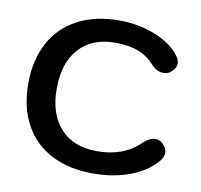

<svg xmlns="http://www.w3.org/2000/svg" viewBox="-80 -795 933 890"><g transform="rotate(10 386.5 -350.0)"><path d="M46 -349Q46 -460 90 -541.5Q134 -623 216.5 -666.5Q299 -710 411 -710Q504 -710 583 -678Q662 -646 700 -593Q712 -577 712 -560Q712 -535 685 -515Q673 -506 655 -506Q640 -506 625 -512.5Q610 -519 600 -531Q566 -570 521 -587.5Q476 -605 411 -605Q302 -605 241 -537.5Q180 -470 180 -349Q180 -229 241.5 -162Q303 -95 413 -95Q539 -95 614 -169Q645 -198 671 -198Q689 -198 704 -186Q727 -166 727 -142Q727 -124 714 -107Q671 -52 591.5 -21Q512 10 413 10Q300 10 217 -33Q134 -76 90 -157Q46 -238 46 -349Z"/></g></svg>

Font: Kodchasan
Style: Bold
Weight: 700
Designer: Katatrad Aksorn Co.,Ltd.
Foundry: Cadson Demak Co.,Ltd.
Version: Version 1.000; ttfautohint (v1.6)